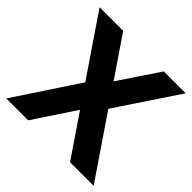

<svg xmlns="http://www.w3.org/2000/svg" viewBox="-177 -865 1030 1030"><g transform="rotate(45 338.5 -350.0)"><path d="M15 -700H194L670 0H491ZM268 -395 398 -339 173 0H7ZM279 -367 502 -700H668L409 -311Z"/></g></svg>

Font: Pathway Extreme 72pt
Style: Bold
Weight: 700
Designer: Eduardo Rodriguez Tunni
Foundry: Eduardo Rodriguez Tunni
Version: Version 1.001;gftools[0.9.26]